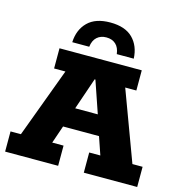

<svg xmlns="http://www.w3.org/2000/svg" viewBox="-113 -880 930 983"><g transform="rotate(15 352.0 -389.0)"><path d="M2 0V-107H57L194 -476H134V-583H570V-476H511L648 -107H702V0H419V-107H478L431 -244L482 -201H221L270 -244L223 -107H283V0ZM277 -266 250 -307H451L425 -266L353 -476H349ZM189 -630Q192 -697 233 -737.5Q274 -778 352 -778Q431 -778 471.5 -737.5Q512 -697 515 -630H425Q421 -664 402 -681.5Q383 -699 352 -699Q322 -699 302.5 -681.5Q283 -664 279 -630Z"/></g></svg>

Font: Rokkitt SemiBold ExtraBold
Style: Regular
Weight: 800
Version: Version 3.103